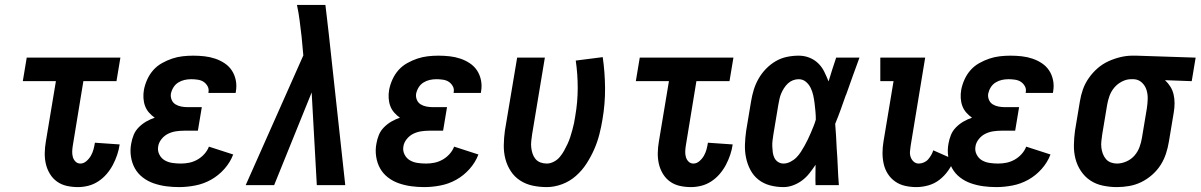

<svg xmlns="http://www.w3.org/2000/svg" viewBox="-20 -755 4896 783"><path d="M298 8Q274 8 252 3Q230 -2 212.5 -14.5Q195 -27 183.5 -46Q172 -65 167 -86.5Q162 -108 162.5 -131.5Q163 -155 167 -178L208 -424H73L89 -520H471L455 -424H320L277 -162Q275 -150 274.5 -138Q274 -126 277 -115Q280 -104 288 -96Q296 -88 308 -88Q321 -88 332.5 -98Q344 -108 351 -120.5Q358 -133 361.5 -146.5Q365 -160 367 -173L468 -166Q465 -145 458 -124Q451 -103 440.5 -83Q430 -63 415 -45.5Q400 -28 381 -15.5Q362 -3 340.5 2.5Q319 8 298 8Z M710 8Q683 8 657 4.5Q631 1 606.5 -7.5Q582 -16 562 -31.5Q542 -47 530 -68.5Q518 -90 514 -116.5Q510 -143 515 -169Q518 -187 525 -204.5Q532 -222 546 -236Q560 -250 576.5 -259.5Q593 -269 611 -275Q598 -284 587.5 -296Q577 -308 571.5 -323Q566 -338 565 -355Q564 -372 567 -389Q571 -410 580.5 -431Q590 -452 605 -469Q620 -486 640.5 -497.5Q661 -509 682 -516Q703 -523 724.5 -525.5Q746 -528 768 -528Q791 -528 813.5 -525.5Q836 -523 857 -516Q878 -509 896 -497Q914 -485 925.5 -467.5Q937 -450 941.5 -428Q946 -406 942 -383L941 -376H830V-378Q833 -392 826.5 -403.5Q820 -415 810 -421.5Q800 -428 786.5 -430Q773 -432 760 -432Q746 -432 732.5 -429Q719 -426 707 -418.5Q695 -411 687.5 -399Q680 -387 677 -373Q675 -360 680 -348Q685 -336 695.5 -329.5Q706 -323 719 -320.5Q732 -318 746 -318H803L787 -222H730Q714 -222 697.5 -219.5Q681 -217 665.5 -209.5Q650 -202 638.5 -187.5Q627 -173 625 -157Q622 -140 630 -124.5Q638 -109 652 -101Q666 -93 683 -90.5Q700 -88 718 -88Q735 -88 752 -91.5Q769 -95 785 -104Q801 -113 813.5 -127Q826 -141 832 -157L931 -125Q919 -93 895 -66Q871 -39 840.5 -22Q810 -5 776 1.5Q742 8 710 8Z M982 0 1217 -529 1210 -605Q1206 -638 1202 -670.5Q1198 -703 1191 -735H1307L1312 -693L1321 -615L1388 0H1272L1251 -378L1098 0Z M1710 8Q1683 8 1657 4.5Q1631 1 1606.5 -7.5Q1582 -16 1562 -31.5Q1542 -47 1530 -68.5Q1518 -90 1514 -116.5Q1510 -143 1515 -169Q1518 -187 1525 -204.5Q1532 -222 1546 -236Q1560 -250 1576.5 -259.5Q1593 -269 1611 -275Q1598 -284 1587.5 -296Q1577 -308 1571.5 -323Q1566 -338 1565 -355Q1564 -372 1567 -389Q1571 -410 1580.5 -431Q1590 -452 1605 -469Q1620 -486 1640.5 -497.5Q1661 -509 1682 -516Q1703 -523 1724.5 -525.5Q1746 -528 1768 -528Q1791 -528 1813.5 -525.5Q1836 -523 1857 -516Q1878 -509 1896 -497Q1914 -485 1925.5 -467.5Q1937 -450 1941.5 -428Q1946 -406 1942 -383L1941 -376H1830V-378Q1833 -392 1826.5 -403.5Q1820 -415 1810 -421.5Q1800 -428 1786.5 -430Q1773 -432 1760 -432Q1746 -432 1732.5 -429Q1719 -426 1707 -418.5Q1695 -411 1687.5 -399Q1680 -387 1677 -373Q1675 -360 1680 -348Q1685 -336 1695.5 -329.5Q1706 -323 1719 -320.5Q1732 -318 1746 -318H1803L1787 -222H1730Q1714 -222 1697.5 -219.5Q1681 -217 1665.5 -209.5Q1650 -202 1638.5 -187.5Q1627 -173 1625 -157Q1622 -140 1630 -124.5Q1638 -109 1652 -101Q1666 -93 1683 -90.5Q1700 -88 1718 -88Q1735 -88 1752 -91.5Q1769 -95 1785 -104Q1801 -113 1813.5 -127Q1826 -141 1832 -157L1931 -125Q1919 -93 1895 -66Q1871 -39 1840.5 -22Q1810 -5 1776 1.5Q1742 8 1710 8Z M2210 8Q2180 8 2152 2Q2124 -4 2101 -19Q2078 -34 2063 -57Q2048 -80 2041 -107Q2034 -134 2034.5 -163.5Q2035 -193 2039 -222L2089 -520H2202L2150 -207Q2148 -193 2146.5 -179.5Q2145 -166 2146.5 -153Q2148 -140 2152 -128Q2156 -116 2164 -106.5Q2172 -97 2184 -92.5Q2196 -88 2210 -88Q2224 -88 2238.5 -95.5Q2253 -103 2263 -115Q2273 -127 2280.5 -140.5Q2288 -154 2294.5 -168Q2301 -182 2305.5 -196Q2310 -210 2314 -224.5Q2318 -239 2321 -253Q2324 -267 2326 -282Q2336 -339 2336 -396Q2336 -453 2328 -508L2438 -522Q2447 -460 2447.5 -396Q2448 -332 2437 -268Q2432 -237 2424 -206Q2416 -175 2403 -145.5Q2390 -116 2372 -88Q2354 -60 2328.5 -37.5Q2303 -15 2271.5 -3.5Q2240 8 2210 8Z M2798 8Q2774 8 2752 3Q2730 -2 2712.5 -14.5Q2695 -27 2683.5 -46Q2672 -65 2667 -86.5Q2662 -108 2662.5 -131.5Q2663 -155 2667 -178L2708 -424H2573L2589 -520H2971L2955 -424H2820L2777 -162Q2775 -150 2774.5 -138Q2774 -126 2777 -115Q2780 -104 2788 -96Q2796 -88 2808 -88Q2821 -88 2832.5 -98Q2844 -108 2851 -120.5Q2858 -133 2861.5 -146.5Q2865 -160 2867 -173L2968 -166Q2965 -145 2958 -124Q2951 -103 2940.5 -83Q2930 -63 2915 -45.5Q2900 -28 2881 -15.5Q2862 -3 2840.5 2.5Q2819 8 2798 8Z M3175 8Q3147 8 3120.5 1Q3094 -6 3073.5 -22Q3053 -38 3040.5 -61.5Q3028 -85 3022.5 -111.5Q3017 -138 3018 -166Q3019 -194 3023 -222L3043 -342Q3047 -366 3054 -389Q3061 -412 3073.5 -434Q3086 -456 3104 -474.5Q3122 -493 3143.5 -505.5Q3165 -518 3189 -523Q3213 -528 3237 -528Q3260 -528 3280.5 -520Q3301 -512 3316.5 -497Q3332 -482 3341.5 -462.5Q3351 -443 3359 -423Q3366 -447 3374 -471.5Q3382 -496 3390 -520H3485Q3471 -482 3457.5 -444.5Q3444 -407 3431 -370L3429 -366Q3419 -337 3408.5 -308Q3398 -279 3386 -250Q3388 -226 3389.5 -201.5Q3391 -177 3392 -153V-152Q3395 -114 3396.5 -76Q3398 -38 3401 0H3306Q3305 -21 3305.5 -41.5Q3306 -62 3306 -83Q3294 -65 3281 -48.5Q3268 -32 3251.5 -19.5Q3235 -7 3215 0.5Q3195 8 3175 8ZM3175 -88Q3189 -88 3203 -95Q3217 -102 3227.5 -112.5Q3238 -123 3246 -135.5Q3254 -148 3261 -160.5Q3268 -173 3274.5 -186.5Q3281 -200 3286.5 -213Q3292 -226 3297.5 -239.5Q3303 -253 3307 -267Q3307 -284 3305.5 -300.5Q3304 -317 3302 -333.5Q3300 -350 3296.5 -366Q3293 -382 3286 -396.5Q3279 -411 3266.5 -421.5Q3254 -432 3237 -432Q3225 -432 3213.5 -427.5Q3202 -423 3193 -414.5Q3184 -406 3177 -395Q3170 -384 3165.5 -373Q3161 -362 3158.5 -350Q3156 -338 3154 -327L3134 -207Q3132 -194 3130.5 -182Q3129 -170 3129.5 -157.5Q3130 -145 3131.5 -133.5Q3133 -122 3138 -111.5Q3143 -101 3153 -94.5Q3163 -88 3175 -88Z M3717 8Q3694 8 3671.5 3Q3649 -2 3631 -14.5Q3613 -27 3601 -45.5Q3589 -64 3584 -86Q3579 -108 3579 -131Q3579 -154 3583 -178L3624 -424H3570V-520H3753L3694 -162Q3692 -150 3691 -137.5Q3690 -125 3694 -114Q3698 -103 3706.5 -95.5Q3715 -88 3727 -88Q3737 -88 3747.5 -92.5Q3758 -97 3765 -105Q3772 -113 3777.5 -122.5Q3783 -132 3786 -142L3872 -104Q3862 -81 3847 -59.5Q3832 -38 3811.5 -22Q3791 -6 3766 1Q3741 8 3717 8Z M4043 8Q4016 8 3990 4.5Q3964 1 3939.5 -7.5Q3915 -16 3895 -31.5Q3875 -47 3863 -68.5Q3851 -90 3847 -116.5Q3843 -143 3848 -169Q3851 -187 3858 -204.5Q3865 -222 3879 -236Q3893 -250 3909.5 -259.5Q3926 -269 3944 -275Q3931 -284 3920.5 -296Q3910 -308 3904.5 -323Q3899 -338 3898 -355Q3897 -372 3900 -389Q3904 -410 3913.5 -431Q3923 -452 3938 -469Q3953 -486 3973.5 -497.5Q3994 -509 4015 -516Q4036 -523 4057.5 -525.5Q4079 -528 4101 -528Q4124 -528 4146.5 -525.5Q4169 -523 4190 -516Q4211 -509 4229 -497Q4247 -485 4258.5 -467.5Q4270 -450 4274.5 -428Q4279 -406 4275 -383L4274 -376H4163V-378Q4166 -392 4159.5 -403.5Q4153 -415 4143 -421.5Q4133 -428 4119.5 -430Q4106 -432 4093 -432Q4079 -432 4065.5 -429Q4052 -426 4040 -418.5Q4028 -411 4020.5 -399Q4013 -387 4010 -373Q4008 -360 4013 -348Q4018 -336 4028.5 -329.5Q4039 -323 4052 -320.5Q4065 -318 4079 -318H4136L4120 -222H4063Q4047 -222 4030.5 -219.5Q4014 -217 3998.5 -209.5Q3983 -202 3971.5 -187.5Q3960 -173 3958 -157Q3955 -140 3963 -124.5Q3971 -109 3985 -101Q3999 -93 4016 -90.5Q4033 -88 4051 -88Q4068 -88 4085 -91.5Q4102 -95 4118 -104Q4134 -113 4146.5 -127Q4159 -141 4165 -157L4264 -125Q4252 -93 4228 -66Q4204 -39 4173.5 -22Q4143 -5 4109 1.5Q4075 8 4043 8Z M4535 8Q4506 8 4477.5 2Q4449 -4 4426.5 -19Q4404 -34 4388.5 -57Q4373 -80 4366 -107Q4359 -134 4359.5 -163.5Q4360 -193 4364 -222L4384 -342Q4388 -367 4396.5 -391Q4405 -415 4420.5 -437Q4436 -459 4456 -476.5Q4476 -494 4500 -505Q4524 -516 4549 -522Q4574 -528 4598 -528H4614L4856 -520L4840 -424L4731 -428Q4744 -416 4753 -401.5Q4762 -387 4766 -370Q4770 -353 4770 -334.5Q4770 -316 4767 -298L4747 -178Q4743 -153 4735 -128.5Q4727 -104 4713 -82Q4699 -60 4678.5 -42Q4658 -24 4634.5 -12.5Q4611 -1 4585.5 3.5Q4560 8 4535 8ZM4535 -88Q4554 -88 4573.5 -96.5Q4593 -105 4606.5 -120.5Q4620 -136 4627 -155Q4634 -174 4637 -193L4657 -313Q4660 -333 4660.5 -352Q4661 -371 4655.5 -388.5Q4650 -406 4636.5 -418.5Q4623 -431 4604 -432H4592Q4574 -432 4555.5 -422.5Q4537 -413 4524 -397.5Q4511 -382 4504.5 -363.5Q4498 -345 4495 -327L4475 -207Q4473 -193 4471.5 -179.5Q4470 -166 4471.5 -153Q4473 -140 4477.5 -128Q4482 -116 4490 -106.5Q4498 -97 4510 -92.5Q4522 -88 4535 -88Z"/></svg>

Font: Iosevka Custom
Style: Bold Italic
Weight: 700
Italic angle: -9°
Designer: Belleve Invis
Foundry: Belleve Invis
Version: Version 30.3.1; ttfautohint (v1.8.3)